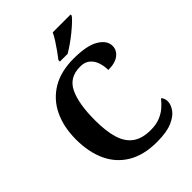

<svg xmlns="http://www.w3.org/2000/svg" viewBox="-263 -1058 1194 1194"><g transform="rotate(-45 334.0 -460.5)"><path d="M401 10Q285 10 208 -36Q131 -82 93 -164.5Q55 -247 55 -358Q55 -466 94 -548.5Q133 -631 210 -677.5Q287 -724 400 -724Q515 -724 571.5 -690.5Q628 -657 628 -608Q628 -571 596 -546Q564 -521 503 -521Q503 -554 493 -586Q483 -618 459 -639Q435 -660 393 -660Q298 -660 260.5 -581.5Q223 -503 223 -358Q223 -262 242.5 -198Q262 -134 306.5 -102Q351 -70 425 -70Q474 -70 509 -84.5Q544 -99 568.5 -121Q593 -143 610 -165Q618 -159 622.5 -147Q627 -135 627 -122Q627 -94 606 -63.5Q585 -33 536 -11.5Q487 10 401 10ZM327 -784Q342 -803 360.5 -829Q379 -855 396.5 -882Q414 -909 424 -931H581V-921Q572 -908 550.5 -888Q529 -868 502 -846Q475 -824 447 -804.5Q419 -785 395 -771H327Z"/></g></svg>

Font: Noto Serif Test
Style: Regular
Weight: 400
Version: Version 1.000